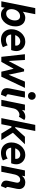

<svg xmlns="http://www.w3.org/2000/svg" viewBox="1702 -2504 810 4255"><g transform="rotate(90 2107.5 -376.0)"><path d="M7.8 0 158.7 -752H293.9L239.3 -478H251.5L217.8 -427.2L155.8 -130.9L169.4 -74.7H150.4L135.7 0ZM303.7 7.8Q248.5 7.8 207 -17.8Q165.5 -43.5 142.6 -90.8Q119.6 -138.2 119.6 -203.1Q119.6 -262.7 138.7 -320.8Q157.7 -378.9 192.9 -426.5Q228 -474.1 275.4 -502.4Q322.8 -530.8 378.9 -530.8Q429.2 -530.8 471.2 -505.9Q513.2 -481 538.6 -431.9Q564 -382.8 564 -311Q564 -251 545.4 -194.3Q526.9 -137.7 492.2 -92Q457.5 -46.4 409.9 -19.3Q362.3 7.8 303.7 7.8ZM281.2 -107.4Q316.4 -107.4 344.2 -124Q372.1 -140.6 391.8 -168.5Q411.6 -196.3 422.1 -230.7Q432.6 -265.1 432.6 -300.3Q432.6 -354 408.4 -384.8Q384.3 -415.5 336.4 -415.5Q301.3 -415.5 272.9 -399.2Q244.6 -382.8 224.4 -355.5Q204.1 -328.1 193.1 -293.9Q182.1 -259.8 182.1 -224.6Q182.1 -169.9 208.3 -138.7Q234.4 -107.4 281.2 -107.4Z M859.9 7.8Q787.6 7.8 735.6 -21.5Q683.6 -50.8 655.5 -103.3Q627.4 -155.8 627.4 -224.6Q627.4 -283.7 647.7 -338.6Q668 -393.6 705.1 -436.8Q742.2 -480 792.5 -505.4Q842.8 -530.8 902.3 -530.8Q963.9 -530.8 1011 -504.2Q1058.1 -477.5 1084.7 -432.1Q1111.3 -386.7 1111.3 -331.1Q1111.3 -311.5 1108.2 -291Q1105 -270.5 1099.9 -251.7Q1094.7 -232.9 1088.4 -217.8H722.2L739.3 -307.6H988.3Q989.7 -313.5 990.2 -319.1Q990.7 -324.7 990.7 -329.1Q990.7 -369.1 963.9 -394.3Q937 -419.4 895 -419.4Q861.8 -419.4 834 -403.6Q806.2 -387.7 785.9 -360.8Q765.6 -334 754.4 -300.5Q743.2 -267.1 743.2 -232.4Q743.2 -174.8 775.1 -138.2Q807.1 -101.6 864.3 -101.6Q897.9 -101.6 930.4 -113Q962.9 -124.5 982.4 -141.1L1025.4 -35.2Q989.7 -14.6 946.8 -3.4Q903.8 7.8 859.9 7.8Z M1238.8 0 1181.2 -522.9H1308.6L1330.6 -165H1334L1512.2 -503.9H1562.5L1634.3 -164.6H1637.2L1788.1 -522.9H1927.7L1679.2 0H1568.4L1504.4 -270.5H1502L1350.6 0Z M2077.6 7.8Q2016.6 2.9 1982.2 -20Q1947.8 -43 1937.3 -82.3Q1926.8 -121.6 1938 -175.3L2007.3 -522.9H2142.6L2070.8 -163.1Q2066.4 -141.6 2075.2 -130.1Q2084 -118.7 2098.4 -113.3Q2112.8 -107.9 2124.5 -105.5ZM2105.5 -590.3Q2068.8 -590.3 2044.2 -615.2Q2019.5 -640.1 2019.5 -675.8Q2019.5 -711.9 2044.2 -736.6Q2068.8 -761.2 2105 -761.2Q2141.1 -761.2 2166 -736.6Q2190.9 -711.9 2190.9 -675.8Q2190.9 -640.1 2166 -615.2Q2141.1 -590.3 2105.5 -590.3Z M2192.4 0 2297.9 -522.9H2428.2L2414.6 -457.5H2426.8L2395.5 -422.4Q2405.8 -448.2 2430.7 -473.4Q2455.6 -498.5 2490.5 -514.9Q2525.4 -531.2 2565.9 -531.2Q2593.3 -531.2 2612.3 -524.2Q2631.3 -517.1 2639.2 -508.8L2565.9 -388.7Q2559.1 -394.5 2546.1 -397.9Q2533.2 -401.4 2520 -401.4Q2493.2 -401.4 2464.4 -385.7Q2435.5 -370.1 2413.1 -341.1Q2390.6 -312 2382.3 -271.5L2327.6 0Z M2597.2 0 2747.1 -752H2882.3L2794.4 -309.1H2841.8L2800.8 -292L3010.3 -522.9H3175.8L2898.4 -232.9L2890.1 -306.6L3082.5 0H2939L2783.7 -255.9L2825.7 -224.1H2777.8L2731.9 0Z M3369.1 7.8Q3296.9 7.8 3244.9 -21.5Q3192.9 -50.8 3164.8 -103.3Q3136.7 -155.8 3136.7 -224.6Q3136.7 -283.7 3157 -338.6Q3177.2 -393.6 3214.4 -436.8Q3251.5 -480 3301.8 -505.4Q3352.1 -530.8 3411.6 -530.8Q3473.1 -530.8 3520.3 -504.2Q3567.4 -477.5 3594 -432.1Q3620.6 -386.7 3620.6 -331.1Q3620.6 -311.5 3617.4 -291Q3614.3 -270.5 3609.1 -251.7Q3604 -232.9 3597.7 -217.8H3231.4L3248.5 -307.6H3497.6Q3499 -313.5 3499.5 -319.1Q3500 -324.7 3500 -329.1Q3500 -369.1 3473.1 -394.3Q3446.3 -419.4 3404.3 -419.4Q3371.1 -419.4 3343.3 -403.6Q3315.4 -387.7 3295.2 -360.8Q3274.9 -334 3263.7 -300.5Q3252.4 -267.1 3252.4 -232.4Q3252.4 -174.8 3284.4 -138.2Q3316.4 -101.6 3373.5 -101.6Q3407.2 -101.6 3439.7 -113Q3472.2 -124.5 3491.7 -141.1L3534.7 -35.2Q3499 -14.6 3456.1 -3.4Q3413.1 7.8 3369.1 7.8Z M4103.5 8.3Q4055.2 1 4026.1 -18.3Q3997.1 -37.6 3987.1 -68.8Q3977.1 -100.1 3985.8 -143.1L4024.4 -323.7Q4034.7 -372.1 4014.6 -395.3Q3994.6 -418.5 3961.4 -418.5Q3933.1 -418.5 3909.7 -402.6Q3886.2 -386.7 3869.4 -357.4Q3852.5 -328.1 3844.2 -287.6L3786.6 0H3651.9L3756.3 -522.9H3886.2L3872.6 -455.6H3891.6L3847.2 -408.7Q3875.5 -470.2 3921.1 -500.5Q3966.8 -530.8 4024.9 -530.8Q4075.2 -530.8 4110.8 -507.6Q4146.5 -484.4 4161.4 -442.1Q4176.3 -399.9 4164.1 -344.2L4126 -164.6Q4119.1 -133.8 4125.2 -121.3Q4131.3 -108.9 4149.9 -104.5Z"/></g></svg>

Font: Reddit Sans
Style: Bold Italic
Weight: 700
Italic angle: -11.25°
Designer: Stephen Hutchings
Version: Version 1.013